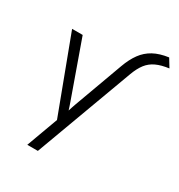

<svg xmlns="http://www.w3.org/2000/svg" viewBox="-195 -778 1027 1102"><g transform="rotate(30 318.5 -227.0)"><path d="M149.5 194 226 -14.5 39.5 -511H109.5L240 -144.5Q244.5 -132 248.5 -120Q252.5 -108 256.5 -95Q260.5 -108.5 264.8 -120.8Q269 -133 273 -144.5L390.5 -466Q410.5 -521 437.8 -558.2Q465 -595.5 505.2 -617.5Q545.5 -639.5 604 -647.5L637 -593.5Q587 -587 553.2 -571.2Q519.5 -555.5 497.2 -526.8Q475 -498 458 -452L219.5 194Z"/></g></svg>

Font: Overpass Mono Light Light
Style: Regular
Weight: 300
Monospace: yes
Version: Version 4.000